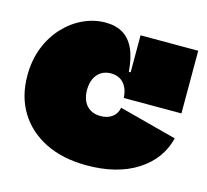

<svg xmlns="http://www.w3.org/2000/svg" viewBox="-91 -698 880 817"><g transform="rotate(15 348.5 -290.0)"><path d="M356 14Q251 14 174.2 -24Q97.5 -62 55.8 -130.2Q14 -198.5 14 -290Q14 -358.5 36 -414.2Q58 -470 95.8 -510.2Q133.5 -550.5 180.8 -572.2Q228 -594 278 -594Q323.5 -594 355 -575Q386.5 -556 404.5 -516.8Q422.5 -477.5 427 -417H478L435 -304Q433.5 -332.5 423.2 -352Q413 -371.5 395.8 -381.2Q378.5 -391 356 -391Q331.5 -391 313.2 -379.5Q295 -368 285 -346.8Q275 -325.5 275 -297Q275 -267.5 285.2 -246.8Q295.5 -226 314.2 -215Q333 -204 359 -204Q390.5 -204 410.5 -219.5Q430.5 -235 435 -261L689 -194Q665 -97.5 577.2 -41.8Q489.5 14 356 14ZM435 -304V-580H689V-304Z"/></g></svg>

Font: Hepta Slab ExtraLight Black
Style: Regular
Weight: 900
Version: Version 1.102